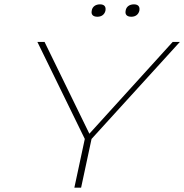

<svg xmlns="http://www.w3.org/2000/svg" viewBox="-20 -863 847 883"><path d="M152 -670 370 -224 322 0H353L401 -224L807 -670H774L391 -248L185 -670ZM402 -814C398 -797 407 -786 428 -786C448 -786 461 -797 465 -814V-815C468 -832 460 -843 440 -843C419 -843 405 -832 402 -815ZM558 -814C554 -797 563 -786 584 -786C604 -786 617 -797 621 -814V-815C624 -832 616 -843 596 -843C575 -843 561 -832 558 -815Z"/></svg>

Font: LT Wave Thin
Style: Italic
Weight: 100
Designer: Daniel Lyons
Version: Version 2.5 (Glyphs App)